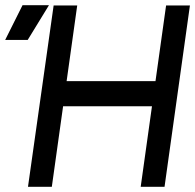

<svg xmlns="http://www.w3.org/2000/svg" viewBox="-26 -721 753 741"><path d="M-6 -567H81L163 -701H61ZM517 0H609L707 -700H615ZM82 0H174L272 -700H181ZM205 -311H574L588 -408H218Z"/></svg>

Font: Unageo
Style: Medium-Italic
Weight: 500
Designer: Richard Sepsi
Foundry: Richard Sepsi
Version: Version 2.000